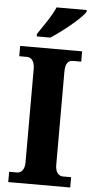

<svg xmlns="http://www.w3.org/2000/svg" viewBox="-62 -967 488 1003"><g transform="rotate(5 182.5 -465.5)"><path d="M103 -784V-771H174C234 -809 329 -886 351 -921V-931H193C175 -886 130 -825 103 -784ZM21 0H346V-54H303C282 -54 263 -72 263 -110V-600C263 -645 279 -660 303 -660H346V-714H21V-660H62C81 -660 102 -645 102 -601V-109C102 -69 81 -54 62 -54H21Z"/></g></svg>

Font: Noto Serif Myanmar Condensed ExtraBold
Style: Regular
Weight: 800
Width: 3
Designer: Ben Mitchell and the Monotype Design Team
Foundry: Monotype Imaging Inc.
Version: Version 2.106